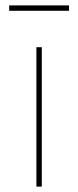

<svg xmlns="http://www.w3.org/2000/svg" viewBox="-20 -692 290 712"><path d="M115 -517H135V0H115ZM14 -672H236V-652H14Z"/></svg>

Font: iiserrat Thin
Style: Regular
Weight: 100
Designer: Akira Ohta
Foundry: Akira Ohta
Version: Version 1.200;Glyphs 3.3.1 (3343)